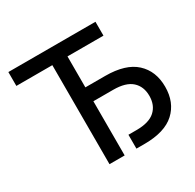

<svg xmlns="http://www.w3.org/2000/svg" viewBox="-153 -865 1045 1031"><g transform="rotate(-30 370.0 -350.0)"><path d="M20 -700H560V-614H337V-422H460Q586 -422 648 -365Q710 -308 710 -211Q710 -114 648 -57Q586 0 460 0H410V-86H460Q538 -86 575 -119.5Q612 -153 612 -211Q612 -269 575 -302.5Q538 -336 460 -336H337V0H243V-614H20Z"/></g></svg>

Font: Retni Sans Medium
Style: Regular
Weight: 500
Designer: Vitaly Kuzmin
Foundry: ParaType Ltd.
Version: Version 1.00;March 2, 2019;FontCreator 11.5.0.2425 64-bit; t